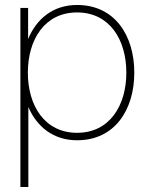

<svg xmlns="http://www.w3.org/2000/svg" viewBox="-20 -552 602 772"><path d="M62 -520V200H94V-122C128 -42 195 12 290 12C441 12 520 -110 520 -260C520 -410 441 -532 290 -532C194 -532 127 -477 93 -395V-520ZM92 -260C92 -392 159 -502 290 -502C421 -502 488 -392 488 -260C488 -128 421 -18 290 -18C159 -18 92 -128 92 -260Z"/></svg>

Font: Aspekta 100
Style: Regular
Weight: 100
Designer: Ivo Dolenc
Version: Version 2.000